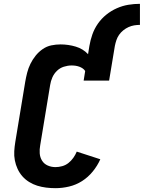

<svg xmlns="http://www.w3.org/2000/svg" viewBox="-20 -975 751 1003"><path d="M270 8Q245 8 221 5Q197 2 174.5 -5Q152 -12 132 -24.5Q112 -37 97 -54Q82 -71 72 -92.5Q62 -114 57.5 -137.5Q53 -161 54.5 -185.5Q56 -210 60 -234L112 -549Q116 -572 122 -595.5Q128 -619 139 -641.5Q150 -664 166 -684Q182 -704 203 -718.5Q224 -733 248 -738Q272 -743 296 -743Q337 -743 375.5 -731.5Q414 -720 440 -692L447 -735Q452 -765 462.5 -795Q473 -825 491.5 -851.5Q510 -878 535.5 -898.5Q561 -919 590.5 -932Q620 -945 650.5 -950Q681 -955 711 -955V-845Q696 -845 681 -842.5Q666 -840 651.5 -833.5Q637 -827 624 -816.5Q611 -806 602 -793Q593 -780 588 -765Q583 -750 580 -735L550 -554H417L425 -604Q420 -612 412 -617.5Q404 -623 394.5 -626.5Q385 -630 375 -631.5Q365 -633 354 -633Q334 -633 313.5 -626.5Q293 -620 277.5 -605Q262 -590 253.5 -570.5Q245 -551 242 -531L190 -216Q186 -195 187.5 -174Q189 -153 199.5 -136Q210 -119 229 -110.5Q248 -102 270 -102Q287 -102 305 -107Q323 -112 337.5 -123.5Q352 -135 363 -150.5Q374 -166 381 -183L504 -143Q489 -109 464.5 -79Q440 -49 408.5 -29Q377 -9 341 -0.5Q305 8 270 8Z"/></svg>

Font: Iosevka Curly Slab XBdEx
Style: Italic
Weight: 800
Width: 7
Italic angle: -9°
Monospace: yes
Designer: Belleve Invis
Foundry: Belleve Invis
Version: Version 11.1.0; ttfautohint (v1.8.3)